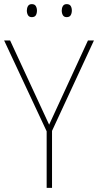

<svg xmlns="http://www.w3.org/2000/svg" viewBox="-20 -910 475 930"><path d="M218 -306 406 -714H435L232 -276V0H206V-274L0 -714H29ZM110 -859Q110 -871 115.5 -880.5Q121 -890 134 -890Q148 -890 153.5 -880.5Q159 -871 159 -859Q159 -845 153.5 -836Q148 -827 134 -827Q121 -827 115.5 -836.5Q110 -846 110 -859ZM279 -859Q279 -871 284.5 -880.5Q290 -890 303 -890Q317 -890 322.5 -881Q328 -872 328 -859Q328 -846 322.5 -836.5Q317 -827 303 -827Q290 -827 284.5 -836.5Q279 -846 279 -859Z"/></svg>

Font: Noto Sans Thai SemCond Thin
Style: Regular
Weight: 100
Width: 4
Designer: Monotype Design Team
Foundry: Monotype Imaging Inc.
Version: Version 2.002; ttfautohint (v1.8.4.7-5d5b)